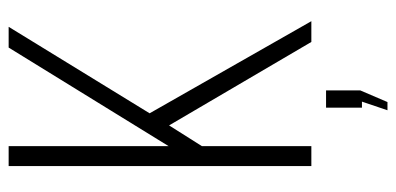

<svg xmlns="http://www.w3.org/2000/svg" viewBox="-256 -484 916 444"><g transform="rotate(-90 202.0 -262.0)"><path d="M134 -329 86 -253V0H40V-700H86V-330L314 -700H362L162 -374L375 0H327ZM189 117H175V34H215V113L188 176H169Z"/></g></svg>

Font: Bebas Neue Book
Style: Regular
Weight: 300
Designer: Ryoichi Tsunekawa
Foundry: Ryoichi Tsunekawa
Version: Version 1.003;PS 001.003;hotconv 1.0.88;makeotf.lib2.5.64775